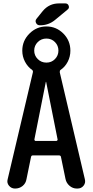

<svg xmlns="http://www.w3.org/2000/svg" viewBox="-20 -1095 540 1115"><path d="M299.3 -850.6Q279.3 -871.1 249.5 -871.1Q219.7 -871.1 199.2 -850.6Q178.7 -830.1 178.7 -801.3Q178.7 -772.5 199.2 -752Q219.7 -731.4 249.5 -731.4Q279.3 -731.4 299.3 -752Q319.3 -772.5 319.3 -801.3Q319.3 -830.1 299.3 -850.6ZM306.6 -276.4Q309.6 -276.4 312.5 -279.3Q315.4 -282.2 314.5 -285.2L248 -619.1Q248 -620.1 247.1 -620.1Q246.1 -620.1 246.1 -619.1L179.7 -285.2Q179.7 -282.2 181.6 -279.3Q183.6 -276.4 186.5 -276.4ZM67.4 0Q45.9 0 32.2 -16.6Q18.6 -33.2 24.4 -53.7L170.9 -674.8Q172.9 -683.6 167 -688.5Q140.6 -707 125 -736.8Q109.4 -766.6 109.4 -800.8Q109.4 -858.4 150.9 -899.9Q192.4 -941.4 249.5 -941.4Q306.6 -941.4 347.7 -900.4Q388.7 -859.4 388.7 -800.8Q388.7 -766.6 373.5 -736.8Q358.4 -707 331.1 -688.5Q326.2 -684.6 327.1 -674.8L472.7 -54.7Q478.5 -33.2 465.3 -16.6Q452.1 0 429.7 0H426.8Q402.3 0 383.8 -16.1Q365.2 -32.2 360.4 -55.7L334 -183.6Q333 -191.4 324.2 -192.4H169.9Q162.1 -192.4 160.2 -183.6L133.8 -54.7Q129.9 -30.3 111.3 -15.1Q92.8 0 67.4 0ZM322.3 -1075.2H359.4Q374 -1075.2 378.9 -1061.5Q383.8 -1047.9 372.1 -1039.1L298.8 -978.5Q260.7 -947.3 210.9 -948.2Q196.3 -948.2 189.5 -961.4Q182.6 -974.6 192.4 -986.3L228.5 -1031.2Q265.6 -1075.2 322.3 -1075.2Z"/></svg>

Font: Rounded Mgen+ 1mn medium
Style: Regular
Weight: 500
Designer: [Source Han Sans]
Ryoko NISHIZUKA  (kana & ideographs); Paul D. Hunt (Latin, Greek & Cyrillic); Wenlong ZHANG  (bopomofo
Version: Version 1.059.20150602